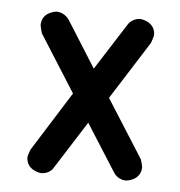

<svg xmlns="http://www.w3.org/2000/svg" viewBox="-39 -427 447 477"><g transform="rotate(5 185.0 -188.5)"><path d="M293 -390C280 -390 268 -383 262 -373L188 -257L115 -373C108 -383 96 -390 84 -390C83 -390 47 -387 47 -353C47 -351 51 -335 52 -333L142 -191L49 -43C48 -41 43 -26 43 -24C43 10 80 13 80 13C93 13 105 7 111 -4L186 -122L261 -4C268 7 280 13 292 13C293 13 329 10 329 -24C329 -26 325 -41 324 -43L232 -188L324 -333C325 -335 330 -351 330 -353C330 -387 293 -390 293 -390Z"/></g></svg>

Font: LS
Style: RegularAlt
Weight: 500
Designer: BSozoo
Foundry: BSozoo
Version: Version 001.000